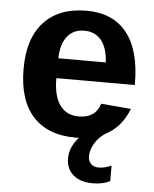

<svg xmlns="http://www.w3.org/2000/svg" viewBox="-53 -582 661 826"><g transform="rotate(5 278.0 -169.5)"><path d="M183.1 -237.8Q183.1 -160.6 211.7 -121.3Q240.2 -82 293 -82Q365.7 -82 384.8 -145L514.2 -133.8Q458 9.8 286.1 9.8Q167 9.8 103 -60.8Q39.1 -131.3 39.1 -266.6Q39.1 -397.5 104 -467.8Q168.9 -538.1 288.1 -538.1Q401.9 -538.1 461.9 -462.6Q522 -387.2 522 -241.7V-237.8ZM389.2 -323.7Q385.3 -387.7 358.4 -419.7Q331.5 -451.7 286.1 -451.7Q237.8 -451.7 211.7 -418Q185.5 -384.3 184.1 -323.7ZM452.6 183.1Q421.9 199.2 378.9 199.2Q324.7 199.2 293.9 172.9Q263.2 146.5 263.2 101.6Q263.2 64.9 284.4 32.2Q305.7 -0.5 340.3 -18.6H415Q384.3 2 368.2 30Q352.1 58.1 352.1 84Q352.1 104.5 364 116.9Q376 129.4 397.9 129.4Q424.3 129.4 452.6 116.2Z"/></g></svg>

Font: Arimo
Style: Bold
Weight: 700
Designer: Steve Matteson
Foundry: Monotype Imaging Inc.
Version: Version 1.33